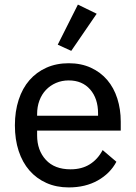

<svg xmlns="http://www.w3.org/2000/svg" viewBox="-20 -806 592 838"><path d="M280 12Q226 12 182.5 -7.5Q139 -27 108.5 -62Q78 -97 61.5 -147Q45 -197 45 -259Q45 -320 61.5 -370.5Q78 -421 108.5 -456Q139 -491 182.5 -510.5Q226 -530 280 -530Q334 -530 376.5 -510.5Q419 -491 448 -457Q477 -423 492 -376Q507 -329 507 -275V-236H142V-215Q142 -150 180 -108.5Q218 -67 288 -67Q337 -67 372 -89Q407 -111 428 -151L488 -100Q461 -49 407 -18.5Q353 12 280 12ZM280 -455Q250 -455 224.5 -444Q199 -433 180.5 -413.5Q162 -394 152 -367Q142 -340 142 -308V-301H408V-311Q408 -376 373.5 -415.5Q339 -455 280 -455ZM291 -584 232 -611 320 -786 402 -746Z"/></svg>

Font: IBM Plex Sans Devanagari Text
Style: Regular
Weight: 450
Designer: Mike Abbink, Paul van der Laan, Pieter van Rosmalen, Erin McLaughlin
Foundry: Bold Monday
Version: Version 1.1